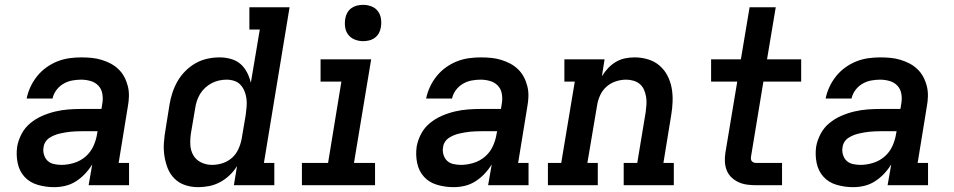

<svg xmlns="http://www.w3.org/2000/svg" viewBox="-20 -765 3940 793"><path d="M203 8Q169 8 136 -1.5Q103 -11 81.5 -34.5Q60 -58 53 -91.5Q46 -125 51 -160Q56 -187 69.5 -212.5Q83 -238 105.5 -256.5Q128 -275 154.5 -286.5Q181 -298 208.5 -304.5Q236 -311 263 -313Q290 -315 317 -315H399L403 -340Q406 -359 402.5 -378.5Q399 -398 386 -411.5Q373 -425 354 -430.5Q335 -436 315 -436Q297 -436 278 -432.5Q259 -429 242 -419Q225 -409 213 -393Q201 -377 197 -358H90Q95 -383 106 -406.5Q117 -430 133.5 -450.5Q150 -471 171.5 -486.5Q193 -502 217 -511.5Q241 -521 266 -524.5Q291 -528 315 -528Q337 -528 358 -526Q379 -524 399 -518Q419 -512 437 -502.5Q455 -493 469.5 -479Q484 -465 493.5 -447Q503 -429 508 -409Q513 -389 512.5 -367.5Q512 -346 508 -325L470 -92H513V0H346L361 -86Q348 -65 331 -47Q314 -29 293.5 -16Q273 -3 250 2.5Q227 8 204 8ZM234 -84Q259 -84 285.5 -92Q312 -100 333 -118Q354 -136 365.5 -161Q377 -186 381 -212L383 -223H317Q306 -223 294.5 -222.5Q283 -222 272 -221Q261 -220 250 -218Q239 -216 227.5 -213.5Q216 -211 205 -206.5Q194 -202 184 -195.5Q174 -189 167.5 -178.5Q161 -168 160 -157Q157 -142 161.5 -126.5Q166 -111 176.5 -101Q187 -91 202.5 -87.5Q218 -84 234 -84Z M798 8Q770 8 744.5 -0.5Q719 -9 700.5 -27.5Q682 -46 672.5 -70.5Q663 -95 659 -121.5Q655 -148 657 -176Q659 -204 664 -232L680 -332Q684 -357 692 -381.5Q700 -406 713 -429Q726 -452 745.5 -471.5Q765 -491 788 -504Q811 -517 836.5 -522.5Q862 -528 887 -528Q911 -528 934 -521.5Q957 -515 973.5 -500.5Q990 -486 1000.5 -465.5Q1011 -445 1016 -423L1053 -643H1010V-735H1176L1070 -92H1113V0H946L959 -79Q946 -58 928 -41Q910 -24 888.5 -12.5Q867 -1 844 3.5Q821 8 798 8ZM856 -84Q878 -84 899.5 -91Q921 -98 938 -113Q955 -128 964.5 -149Q974 -170 978 -191L995 -291Q997 -308 998.5 -324.5Q1000 -341 998 -357Q996 -373 990 -388Q984 -403 973.5 -414.5Q963 -426 947.5 -431Q932 -436 916 -436Q900 -436 884.5 -432.5Q869 -429 854.5 -421.5Q840 -414 827.5 -402.5Q815 -391 806.5 -377Q798 -363 793 -347.5Q788 -332 786 -317L769 -217Q765 -193 766 -168.5Q767 -144 778 -124.5Q789 -105 810 -94.5Q831 -84 856 -84Q856 -84 856 -84Q856 -84 856 -84Z M1227 0V-92H1335L1390 -428H1304V-520H1513L1442 -92H1529V0ZM1480 -595Q1462 -595 1445.5 -601.5Q1429 -608 1418.5 -621.5Q1408 -635 1405.5 -652.5Q1403 -670 1406 -688Q1408 -701 1414.5 -712.5Q1421 -724 1431.5 -731.5Q1442 -739 1454.5 -742Q1467 -745 1480 -745Q1498 -745 1514.5 -738.5Q1531 -732 1541 -718.5Q1551 -705 1553.5 -687.5Q1556 -670 1553 -652Q1551 -639 1544.5 -627.5Q1538 -616 1527.5 -608.5Q1517 -601 1504.5 -598Q1492 -595 1480 -595Z M1853 8Q1819 8 1786 -1.5Q1753 -11 1731.5 -34.5Q1710 -58 1703 -91.5Q1696 -125 1701 -160Q1706 -187 1719.5 -212.5Q1733 -238 1755.5 -256.5Q1778 -275 1804.5 -286.5Q1831 -298 1858.5 -304.5Q1886 -311 1913 -313Q1940 -315 1967 -315H2049L2053 -340Q2056 -359 2052.5 -378.5Q2049 -398 2036 -411.5Q2023 -425 2004 -430.5Q1985 -436 1965 -436Q1947 -436 1928 -432.5Q1909 -429 1892 -419Q1875 -409 1863 -393Q1851 -377 1847 -358H1740Q1745 -383 1756 -406.5Q1767 -430 1783.5 -450.5Q1800 -471 1821.5 -486.5Q1843 -502 1867 -511.5Q1891 -521 1916 -524.5Q1941 -528 1965 -528Q1987 -528 2008 -526Q2029 -524 2049 -518Q2069 -512 2087 -502.5Q2105 -493 2119.5 -479Q2134 -465 2143.5 -447Q2153 -429 2158 -409Q2163 -389 2162.5 -367.5Q2162 -346 2158 -325L2120 -92H2163V0H1996L2011 -86Q1998 -65 1981 -47Q1964 -29 1943.5 -16Q1923 -3 1900 2.5Q1877 8 1854 8ZM1884 -84Q1909 -84 1935.5 -92Q1962 -100 1983 -118Q2004 -136 2015.5 -161Q2027 -186 2031 -212L2033 -223H1967Q1956 -223 1944.5 -222.5Q1933 -222 1922 -221Q1911 -220 1900 -218Q1889 -216 1877.5 -213.5Q1866 -211 1855 -206.5Q1844 -202 1834 -195.5Q1824 -189 1817.5 -178.5Q1811 -168 1810 -157Q1807 -142 1811.5 -126.5Q1816 -111 1826.5 -101Q1837 -91 1852.5 -87.5Q1868 -84 1884 -84Z M2243 0V-92H2298L2354 -428H2311V-520H2477L2466 -450Q2477 -468 2491.5 -483.5Q2506 -499 2524 -509.5Q2542 -520 2561.5 -524Q2581 -528 2601 -528Q2629 -528 2656 -520Q2683 -512 2703.5 -494.5Q2724 -477 2736.5 -453Q2749 -429 2754 -402Q2759 -375 2758 -346Q2757 -317 2752 -288L2720 -92H2763V0H2556V-92H2612L2647 -303Q2649 -319 2650 -334.5Q2651 -350 2648.5 -365Q2646 -380 2640 -394Q2634 -408 2623 -417.5Q2612 -427 2597 -431.5Q2582 -436 2566 -436Q2545 -436 2523.5 -429Q2502 -422 2485 -407Q2468 -392 2458.5 -371Q2449 -350 2446 -329L2406 -92H2449V0Z M3103 0Q3084 0 3065.5 -2.5Q3047 -5 3030.5 -12.5Q3014 -20 3001 -32.5Q2988 -45 2981.5 -61.5Q2975 -78 2974 -96.5Q2973 -115 2976 -134L3025 -428H2917V-520H3040L3076 -735H3184L3148 -520H3289V-428H3133L3082 -119Q3081 -114 3081.5 -108.5Q3082 -103 3085 -99.5Q3088 -96 3092.5 -94Q3097 -92 3103 -92H3210V0Z M3503 8Q3469 8 3436 -1.5Q3403 -11 3381.5 -34.5Q3360 -58 3353 -91.5Q3346 -125 3351 -160Q3356 -187 3369.5 -212.5Q3383 -238 3405.5 -256.5Q3428 -275 3454.5 -286.5Q3481 -298 3508.5 -304.5Q3536 -311 3563 -313Q3590 -315 3617 -315H3699L3703 -340Q3706 -359 3702.5 -378.5Q3699 -398 3686 -411.5Q3673 -425 3654 -430.5Q3635 -436 3615 -436Q3597 -436 3578 -432.5Q3559 -429 3542 -419Q3525 -409 3513 -393Q3501 -377 3497 -358H3390Q3395 -383 3406 -406.5Q3417 -430 3433.5 -450.5Q3450 -471 3471.5 -486.5Q3493 -502 3517 -511.5Q3541 -521 3566 -524.5Q3591 -528 3615 -528Q3637 -528 3658 -526Q3679 -524 3699 -518Q3719 -512 3737 -502.5Q3755 -493 3769.5 -479Q3784 -465 3793.5 -447Q3803 -429 3808 -409Q3813 -389 3812.5 -367.5Q3812 -346 3808 -325L3770 -92H3813V0H3646L3661 -86Q3648 -65 3631 -47Q3614 -29 3593.5 -16Q3573 -3 3550 2.5Q3527 8 3504 8ZM3534 -84Q3559 -84 3585.5 -92Q3612 -100 3633 -118Q3654 -136 3665.5 -161Q3677 -186 3681 -212L3683 -223H3617Q3606 -223 3594.5 -222.5Q3583 -222 3572 -221Q3561 -220 3550 -218Q3539 -216 3527.5 -213.5Q3516 -211 3505 -206.5Q3494 -202 3484 -195.5Q3474 -189 3467.5 -178.5Q3461 -168 3460 -157Q3457 -142 3461.5 -126.5Q3466 -111 3476.5 -101Q3487 -91 3502.5 -87.5Q3518 -84 3534 -84Z"/></svg>

Font: Iosevka Etoile SmBdObl
Style: Regular
Weight: 600
Italic angle: -9°
Designer: Belleve Invis
Foundry: Belleve Invis
Version: Version 15.5.2; ttfautohint (v1.8.4)